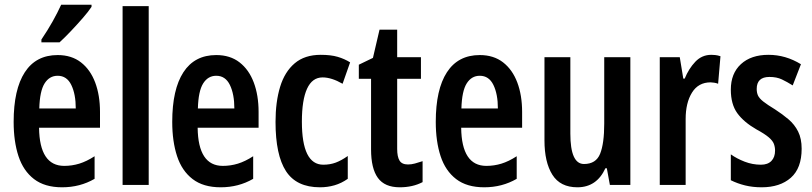

<svg xmlns="http://www.w3.org/2000/svg" viewBox="-20 -786 3453 816"><path d="M225 -552Q284 -552 324 -521Q364 -490 384.5 -435.5Q405 -381 405 -310V-243H146Q148 -81 253 -81Q286 -81 317 -90.5Q348 -100 382 -122V-26Q351 -8 316.5 1Q282 10 244 10Q170 10 124.5 -25Q79 -60 58.5 -122.5Q38 -185 38 -268Q38 -406 85.5 -479Q133 -552 225 -552ZM225 -464Q190 -464 169.5 -431.5Q149 -399 147 -325H302Q302 -386 283 -425Q264 -464 225 -464ZM369 -757Q356 -737 332 -709.5Q308 -682 281.5 -654Q255 -626 233 -606H156V-618Q183 -658 204 -695.5Q225 -733 240 -766H369Z M612 0H501V-760H612Z M899 -552Q958 -552 998 -521Q1038 -490 1058.5 -435.5Q1079 -381 1079 -310V-243H820Q822 -81 927 -81Q960 -81 991 -90.5Q1022 -100 1056 -122V-26Q1025 -8 990.5 1Q956 10 918 10Q844 10 798.5 -25Q753 -60 732.5 -122.5Q712 -185 712 -268Q712 -406 759.5 -479Q807 -552 899 -552ZM899 -464Q864 -464 843.5 -431.5Q823 -399 821 -325H976Q976 -386 957 -425Q938 -464 899 -464Z M1340 10Q1240 10 1195.5 -58.5Q1151 -127 1151 -268Q1151 -353 1170.5 -417Q1190 -481 1232.5 -517Q1275 -553 1343 -553Q1386 -553 1415 -544.5Q1444 -536 1468 -521L1436 -430Q1389 -457 1351 -457Q1307 -457 1285 -409Q1263 -361 1263 -269Q1263 -86 1354 -86Q1383 -86 1407 -95Q1431 -104 1458 -123V-26Q1431 -7 1401.5 1.5Q1372 10 1340 10Z M1714 -87Q1728 -87 1743 -91Q1758 -95 1776 -101V-12Q1734 10 1679 10Q1615 10 1586 -30Q1557 -70 1557 -151V-451H1505V-511L1565 -540L1593 -660H1668V-543H1769V-451H1668V-153Q1668 -120 1678 -103.5Q1688 -87 1714 -87Z M2019 -552Q2078 -552 2118 -521Q2158 -490 2178.5 -435.5Q2199 -381 2199 -310V-243H1940Q1942 -81 2047 -81Q2080 -81 2111 -90.5Q2142 -100 2176 -122V-26Q2145 -8 2110.5 1Q2076 10 2038 10Q1964 10 1918.5 -25Q1873 -60 1852.5 -122.5Q1832 -185 1832 -268Q1832 -406 1879.5 -479Q1927 -552 2019 -552ZM2019 -464Q1984 -464 1963.5 -431.5Q1943 -399 1941 -325H2096Q2096 -386 2077 -425Q2058 -464 2019 -464Z M2659 -543V0H2572L2559 -71H2553Q2516 10 2434 10Q2361 10 2327.5 -43.5Q2294 -97 2294 -189V-543H2404V-218Q2404 -89 2462 -89Q2513 -89 2530.5 -132.5Q2548 -176 2548 -261V-543Z M3003 -553Q3011 -553 3020.5 -552Q3030 -551 3042 -547L3032 -430Q3025 -433 3015.5 -434.5Q3006 -436 3000 -436Q2948 -436 2921 -392.5Q2894 -349 2894 -280V0H2784V-543H2869L2884 -452H2890Q2907 -494 2935 -523.5Q2963 -553 3003 -553Z M3387 -154Q3387 -71 3341 -30.5Q3295 10 3217 10Q3179 10 3146.5 2Q3114 -6 3086 -20V-130Q3111 -112 3144.5 -99Q3178 -86 3214 -86Q3243 -86 3258.5 -102Q3274 -118 3274 -146Q3274 -161 3269 -174.5Q3264 -188 3247 -202.5Q3230 -217 3195 -236Q3141 -267 3113.5 -305Q3086 -343 3086 -405Q3086 -474 3129 -513.5Q3172 -553 3246 -553Q3319 -553 3384 -513L3349 -423Q3325 -438 3303 -448.5Q3281 -459 3250 -459Q3196 -459 3196 -408Q3196 -392 3201.5 -380Q3207 -368 3224 -354.5Q3241 -341 3274 -321Q3305 -301 3331 -279Q3357 -257 3372 -227Q3387 -197 3387 -154Z"/></svg>

Font: Noto Sans Malayalam ExtraCondensed SemiBold
Style: Regular
Weight: 600
Width: 2
Designer: Jelle Bosma - Monotype Design Team
Foundry: Monotype Imaging Inc.
Version: Version 2.104; ttfautohint (v1.8.4.7-5d5b)